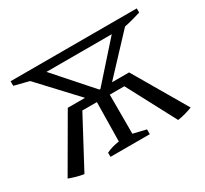

<svg xmlns="http://www.w3.org/2000/svg" viewBox="-106 -636 856 800"><g transform="rotate(-30 321.5 -236.5)"><path d="M93 8Q74 5 56.5 0Q39 -5 23 -11L171 -266H254L91 -441L20 -459V-481H627V-461Q607 -455 587 -449.5Q567 -444 547 -440L384 -266H466L615 -11Q599 -5 581.5 0Q564 5 544 8L420 -226H350V-38L412 -23V0H223V-20Q237 -27 253 -31.5Q269 -36 285 -38L288 -226H218ZM169 -440 323 -266H328L483 -440Z"/></g></svg>

Font: Piazzolla Light
Style: Regular
Weight: 300
Designer: Juan Pablo del Peral
Foundry: Huerta Tipografica
Version: Version 1.330